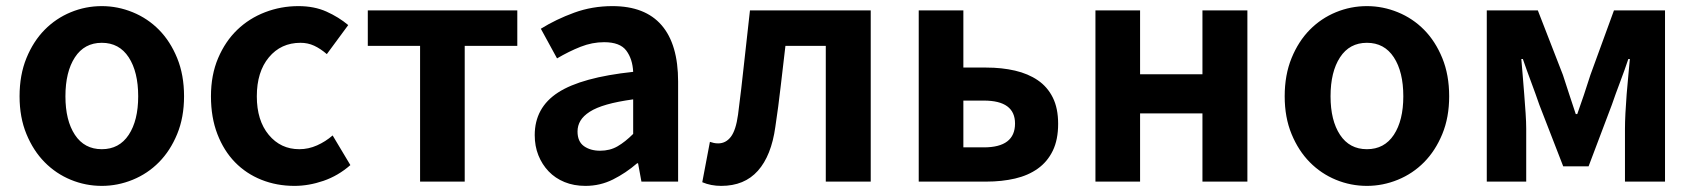

<svg xmlns="http://www.w3.org/2000/svg" viewBox="-20 -594 5544 628"><path d="M313 14Q260 14 211.5 -6Q163 -26 126 -63.5Q89 -101 66.5 -155.5Q44 -210 44 -279Q44 -349 66.5 -404Q89 -459 126 -496.5Q163 -534 211.5 -554Q260 -574 313 -574Q365 -574 414 -554Q463 -534 500 -496.5Q537 -459 559.5 -404Q582 -349 582 -279Q582 -210 559.5 -155.5Q537 -101 500 -63.5Q463 -26 414 -6Q365 14 313 14ZM313 -106Q370 -106 401 -153Q432 -200 432 -279Q432 -359 401 -406.5Q370 -454 313 -454Q256 -454 225 -406.5Q194 -359 194 -279Q194 -200 225 -153Q256 -106 313 -106Z M943 14Q885 14 835 -6Q785 -26 748.5 -63.5Q712 -101 691 -155.5Q670 -210 670 -279Q670 -349 693.5 -404Q717 -459 756 -496.5Q795 -534 847 -554Q899 -574 956 -574Q1008 -574 1048 -556Q1088 -538 1119 -512L1049 -417Q1028 -435 1007.5 -444.5Q987 -454 963 -454Q899 -454 859.5 -406.5Q820 -359 820 -279Q820 -200 859 -153Q898 -106 959 -106Q989 -106 1017 -118.5Q1045 -131 1068 -151L1126 -54Q1086 -19 1038 -2.5Q990 14 943 14Z M1354 -444H1183V-560H1672V-444H1500V0H1354Z M1895 14Q1857 14 1826.5 1.5Q1796 -11 1774.5 -33.5Q1753 -56 1741 -86Q1729 -116 1729 -152Q1729 -242 1805.5 -291.5Q1882 -341 2051 -359Q2049 -401 2028.5 -428.5Q2008 -456 1956 -456Q1917 -456 1879 -441Q1841 -426 1802 -403L1749 -500Q1799 -531 1858 -552.5Q1917 -574 1983 -574Q2090 -574 2144 -511.5Q2198 -449 2198 -327V0H2078L2067 -60H2064Q2027 -28 1985 -7Q1943 14 1895 14ZM1943 -101Q1975 -101 2000 -115.5Q2025 -130 2051 -156V-269Q2000 -262 1965 -252Q1930 -242 1909 -228.5Q1888 -215 1878.5 -199Q1869 -183 1869 -164Q1869 -131 1890 -116Q1911 -101 1943 -101Z M2339 14Q2305 14 2277 2L2302 -130Q2308 -128 2314.5 -126.5Q2321 -125 2329 -125Q2354 -125 2370.5 -146.5Q2387 -168 2394 -219Q2405 -304 2414 -389Q2423 -474 2433 -560H2828V0H2681V-444H2549Q2541 -378 2533.5 -311.5Q2526 -245 2516 -179Q2503 -85 2459 -35.5Q2415 14 2339 14Z M2985 -560H3131V-373H3206Q3257 -373 3300 -363Q3343 -353 3374.5 -331.5Q3406 -310 3423.5 -275Q3441 -240 3441 -189Q3441 -137 3423.5 -101Q3406 -65 3374.5 -42.5Q3343 -20 3300 -10Q3257 0 3206 0H2985ZM3198 -112Q3300 -112 3300 -190Q3300 -265 3198 -265H3131V-112Z M3563 -560H3709V-351H3913V-560H4060V0H3913V-223H3709V0H3563Z M4451 14Q4398 14 4349.5 -6Q4301 -26 4264 -63.5Q4227 -101 4204.5 -155.5Q4182 -210 4182 -279Q4182 -349 4204.5 -404Q4227 -459 4264 -496.5Q4301 -534 4349.5 -554Q4398 -574 4451 -574Q4503 -574 4552 -554Q4601 -534 4638 -496.5Q4675 -459 4697.5 -404Q4720 -349 4720 -279Q4720 -210 4697.5 -155.5Q4675 -101 4638 -63.5Q4601 -26 4552 -6Q4503 14 4451 14ZM4451 -106Q4508 -106 4539 -153Q4570 -200 4570 -279Q4570 -359 4539 -406.5Q4508 -454 4451 -454Q4394 -454 4363 -406.5Q4332 -359 4332 -279Q4332 -200 4363 -153Q4394 -106 4451 -106Z M4843 -560H5010L5092 -349Q5103 -314 5113.5 -283Q5124 -252 5134 -221H5139Q5150 -252 5160.5 -283Q5171 -314 5182 -349L5259 -560H5426V0H5295V-173Q5295 -194 5296.5 -224Q5298 -254 5300.5 -285.5Q5303 -317 5306 -347.5Q5309 -378 5311 -401H5306Q5294 -365 5279 -325.5Q5264 -286 5252 -251L5176 -50H5093L5015 -251Q5003 -286 4988 -326Q4973 -366 4961 -401H4956Q4958 -378 4960.5 -347.5Q4963 -317 4965.5 -285.5Q4968 -254 4970 -224Q4972 -194 4972 -173V0H4843Z"/></svg>

Font: SpoqaHanSans-Bold
Style: Regular
Weight: 700
Designer: [Spoqa Han Sans] Dong-huui Kim \uAE40 \uB3D9 \uD718   [Noto Sans] Ryoko NISHIZUKA \u897F \u585A \u6DBC \u5B50  (kana & i
Foundry: Spoqa (http://www.spoqa-han-sans.com)
Version: Version 2.000